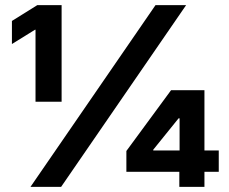

<svg xmlns="http://www.w3.org/2000/svg" viewBox="-20 -727 891 747"><path d="M585 -707H704.1L217.8 0H98.6ZM118.2 -611.3H116.2L26.4 -555.7V-645.5L125 -707H219.7V-331.1H118.2ZM471.7 -139.6 645.5 -376H775.4V-141.6H831.1V-58.6H775.4V0H677.7V-58.6H471.7ZM678.7 -141.6V-266.6H674.8L576.2 -144.5V-141.6Z"/></svg>

Font: Pretendard JP ExtraBold
Style: Regular
Weight: 800
Designer: Base glyphs from Inter by Rasmus Andersson; Hangeul glyphs from Noto Sans CJK(Source Han Sans) by Jang Soo-young and Kan
Foundry: Kil Hyung-jin
Version: Version 1.309